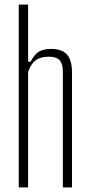

<svg xmlns="http://www.w3.org/2000/svg" viewBox="-20 -820 394 840"><path d="M62 0V-800H103V-550H114Q128.5 -579.5 148.5 -592.8Q168.5 -606 203 -606Q252 -606 273.5 -580.8Q295 -555.5 295 -503V0H255V-505Q255 -541 240.8 -556.5Q226.5 -572 194 -572Q156.5 -572 135.5 -555.8Q114.5 -539.5 103 -505V0Z"/></svg>

Font: Big Shoulders Text Thin Thin
Style: Regular
Weight: 250
Version: Version 2.002